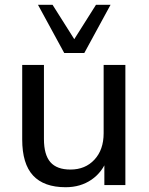

<svg xmlns="http://www.w3.org/2000/svg" viewBox="-20 -775 622 804"><path d="M255 9Q164 9 118.5 -40Q73 -89 73 -191V-503H164V-193Q164 -127 191 -96Q218 -65 275 -65Q337 -65 375.5 -106.5Q414 -148 414 -217V-503H505V0H417V-111H430Q409 -54 363 -22.5Q317 9 255 9ZM249 -553 139 -755H200L291 -611L382 -755H443L333 -553Z"/></svg>

Font: Mulish ExtraLight Medium
Style: Regular
Weight: 500
Version: Version 3.603